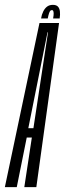

<svg xmlns="http://www.w3.org/2000/svg" viewBox="-60 -770 267 790"><path d="M-40 0H9L50 -204H71L40 0H89.5L183 -675.5H102.5ZM56.5 -242.5 135.5 -637H137.5L77.5 -242.5ZM157.5 -750Q143.5 -750 134 -743Q124.5 -736 118 -723Q111.5 -710 109 -694H136.5Q139 -707 141.5 -714.5Q144 -722 146.5 -725.2Q149 -728.5 154 -728.5Q157 -728.5 158.8 -725.5Q160.5 -722.5 160.8 -715Q161 -707.5 158.5 -694H185.5Q188 -710 186.5 -723Q185 -736 178.2 -743Q171.5 -750 157.5 -750Z"/></svg>

Font: Anybody UltraCondensed Light
Style: Italic
Weight: 300
Width: 1
Italic angle: -10°
Version: Version 1.113;gftools[0.9.25]